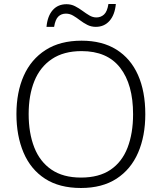

<svg xmlns="http://www.w3.org/2000/svg" viewBox="-20 -928 808 958"><path d="M705 -358Q705 -249 669 -166Q633 -83 561.5 -36.5Q490 10 384 10Q276 10 204.5 -36.5Q133 -83 97.5 -166.5Q62 -250 62 -359Q62 -468 98.5 -550Q135 -632 207.5 -678.5Q280 -725 387 -725Q490 -725 561 -680.5Q632 -636 668.5 -554Q705 -472 705 -358ZM123 -359Q123 -264 151 -192.5Q179 -121 237 -81.5Q295 -42 384 -42Q474 -42 531.5 -81Q589 -120 616.5 -191.5Q644 -263 644 -358Q644 -507 579.5 -590Q515 -673 387 -673Q298 -673 239 -633.5Q180 -594 151.5 -523.5Q123 -453 123 -359ZM212 -794Q217 -848 243 -877.5Q269 -907 312 -907Q335 -907 354.5 -897Q374 -887 391.5 -874Q409 -861 426 -851Q443 -841 461 -841Q483 -841 499 -855.5Q515 -870 521 -908H558Q553 -854 526.5 -824Q500 -794 458 -794Q435 -794 415.5 -804Q396 -814 379 -827Q362 -840 345 -850Q328 -860 309 -860Q286 -860 271 -845.5Q256 -831 250 -794Z"/></svg>

Font: Noto Sans Light
Style: Regular
Weight: 300
Designer: Monotype Design Team
Foundry: Monotype Imaging Inc.
Version: Version 2.007